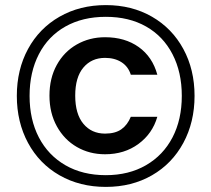

<svg xmlns="http://www.w3.org/2000/svg" viewBox="-20 -724 829 753"><path d="M743 -348Q743 -245 699 -163.5Q655 -82 576 -36.5Q497 9 395 9Q293 9 213.5 -36.5Q134 -82 90 -163.5Q46 -245 46 -348Q46 -451 90 -532Q134 -613 213.5 -658.5Q293 -704 395 -704Q497 -704 576 -658.5Q655 -613 699 -532Q743 -451 743 -348ZM96 -348Q96 -255 132.5 -185Q169 -115 236.5 -76Q304 -37 395 -37Q485 -37 552.5 -76Q620 -115 656.5 -185Q693 -255 693 -348Q693 -441 656.5 -511.5Q620 -582 553 -620Q486 -658 395 -658Q304 -658 236.5 -620Q169 -582 132.5 -511.5Q96 -441 96 -348ZM174 -349Q174 -281 203 -228.5Q232 -176 281.5 -147.5Q331 -119 392 -119Q468 -119 523 -159.5Q578 -200 597 -266H493Q480 -234 456 -217Q432 -200 392 -200Q339 -200 307 -238.5Q275 -277 275 -349Q275 -421 307 -459Q339 -497 392 -497Q430 -497 456.5 -480Q483 -463 493 -431H597Q578 -501 524 -539.5Q470 -578 392 -578Q331 -578 281 -549.5Q231 -521 202.5 -469Q174 -417 174 -349Z"/></svg>

Font: Poppins-Tabular Medium
Style: Regular
Weight: 500
Designer: Ninad Kale (Devanagari), Jonny Pinhorn (Latin)
Foundry: Indian Type Foundry
Version: Version 4.004